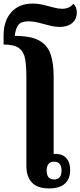

<svg xmlns="http://www.w3.org/2000/svg" viewBox="-45 -1040 448 1070"><path d="M229 10Q163 10 132.5 -23Q102 -56 102 -115V-609Q102 -669 95.5 -709.5Q89 -750 62 -771Q35 -792 -25 -792V-841Q-25 -925 18.5 -972.5Q62 -1020 136 -1020Q168 -1020 198 -1012.5Q228 -1005 254.5 -998Q281 -991 302 -991Q320 -991 336 -997.5Q352 -1004 364 -1019Q372 -1012 377.5 -999.5Q383 -987 383 -971Q383 -933 357 -911.5Q331 -890 289 -890Q262 -890 232.5 -897.5Q203 -905 172.5 -913Q142 -921 112 -921Q72 -921 57 -901Q42 -881 37 -840Q128 -840 174.5 -813.5Q221 -787 237.5 -736.5Q254 -686 254 -616V-181Q264 -184 281 -181Q310 -178 328 -155Q346 -132 346 -91Q346 -44 317 -17Q288 10 229 10ZM256 -40Q298 -40 298 -90Q298 -113 288 -126Q278 -139 256 -139Q235 -139 225 -126Q215 -113 215 -90Q215 -40 256 -40Z"/></svg>

Font: Noto Serif Thai Condensed ExtraBold
Style: Regular
Weight: 800
Width: 3
Designer: Monotype Design Team
Foundry: Monotype Imaging Inc.
Version: Version 2.002; ttfautohint (v1.8.4.7-5d5b)